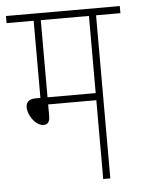

<svg xmlns="http://www.w3.org/2000/svg" viewBox="-48 -661 512 699"><g transform="rotate(-5 208.0 -311.0)"><path d="M327 -596H416V-622H0V-596H99V-314H81C55 -314 46 -301 46 -283C46 -258 71 -215 103 -215C116 -215 125 -223 125 -246V-288H301V0H327ZM301 -596V-314H125V-596Z"/></g></svg>

Font: Noto Sans ExtraCondensed Thin
Style: Italic
Weight: 100
Width: 2
Italic angle: -12°
Designer: Monotype Design Team
Foundry: Monotype Imaging Inc.
Version: Version 2.013